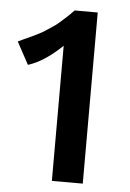

<svg xmlns="http://www.w3.org/2000/svg" viewBox="-49 -674 483 712"><g transform="rotate(5 193.0 -318.5)"><path d="M200 -637H286V0H171V-503Q104 -439 45 -421L0 -504Q1 -505 23 -515Q45 -525 48.5 -526.5Q52 -528 71 -537.5Q90 -547 97 -552Q104 -557 120.5 -567.5Q137 -578 147 -587Q157 -596 171.5 -609Q186 -622 200 -637Z"/></g></svg>

Font: Amaranth
Style: Regular
Weight: 400
Designer: Gesine Todt
Foundry: Gesine Todt
Version: Version 1.000